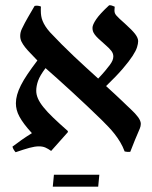

<svg xmlns="http://www.w3.org/2000/svg" viewBox="-20 -576 585 737"><path d="M176.3 3.4Q165 -4.9 154.5 -9.5Q144 -14.2 129.4 -14.2Q113.8 -14.2 93 -8.5Q72.3 -2.9 40 8.3Q36.6 4.9 33 -1Q29.3 -6.8 27.8 -13.2Q43 -24.9 61.8 -38.1Q80.6 -51.3 102.5 -64.9Q85.4 -83.5 73.7 -99.1Q62 -114.7 54.7 -128.2Q47.4 -141.6 44.2 -154.3Q41 -167 41 -179.7Q41 -195.3 45.7 -212.2Q50.3 -229 60.3 -248.8Q70.3 -268.6 85.9 -291.7Q101.6 -314.9 123.5 -343.8Q109.9 -358.4 97.9 -370.6Q85.9 -382.8 76.9 -394Q67.9 -405.3 62.7 -415.8Q57.6 -426.3 57.6 -438Q57.6 -452.1 64 -465.3Q75.2 -488.8 87.6 -510Q100.1 -531.2 112.8 -553.2Q118.2 -554.7 125 -554Q131.8 -553.2 137.2 -550.8Q136.7 -546.9 136.7 -542.5Q136.7 -538.1 136.7 -534.7Q136.7 -524.4 138.2 -514.9Q139.6 -505.4 143.6 -495.6Q147.5 -485.8 154.3 -475.1Q161.1 -464.4 172.4 -451.7Q192.9 -429.7 216.1 -406.5Q239.3 -383.3 263.2 -360.6Q287.1 -337.9 311 -316.2Q335 -294.4 356.9 -274.4Q372.6 -291 383.5 -304Q394.5 -316.9 401.6 -326.7Q408.7 -336.4 411.9 -344.2Q415 -352.1 415 -359.4Q415 -370.6 407.5 -380.6Q399.9 -390.6 381.8 -406.2Q367.2 -418.9 357.9 -427.7Q348.6 -436.5 343.5 -443.6Q338.4 -450.7 336.7 -456.5Q335 -462.4 335 -469.2Q335 -481 349.4 -502.2Q363.8 -523.4 398.9 -555.7Q402.8 -556.6 409.2 -554.7Q415.5 -552.7 420.4 -550.3Q419.9 -545.4 419.7 -542Q419.4 -538.6 419.4 -535.6Q419.4 -530.3 420.9 -525.9Q422.4 -521.5 426.8 -516.4Q431.2 -511.2 439 -503.9Q446.8 -496.6 459.5 -485.4Q487.8 -460 499 -445.1Q510.3 -430.2 510.3 -418Q510.3 -408.7 506.1 -395Q502 -381.3 488.8 -361.1Q475.6 -340.8 451.4 -312.5Q427.2 -284.2 387.2 -245.6Q408.2 -226.6 423.1 -212.6Q438 -198.7 448.7 -188.5Q459.5 -178.2 467 -170.9Q474.6 -163.6 481 -157.7Q500 -140.1 510.3 -126Q520.5 -111.8 520.5 -100.6Q520.5 -91.8 516.6 -82.5Q506.8 -60.1 498 -38.6Q489.3 -17.1 480 6.8Q467.8 7.8 458.5 5.4Q451.2 -14.2 441.2 -30.8Q431.2 -47.4 419.7 -62Q408.2 -76.7 395.5 -89.8Q382.8 -103 370.1 -115.7Q344.2 -141.1 314.2 -169.4Q284.2 -197.8 254.9 -224.6Q225.6 -251.5 199.5 -274.9Q173.3 -298.3 154.8 -314.5Q133.3 -286.1 126.2 -265.9Q119.1 -245.6 119.1 -227.5Q119.1 -212.9 125.7 -197.8Q132.3 -182.6 146.7 -164.6Q161.1 -146.5 184.1 -124.5Q207 -102.5 240.2 -73.2Q241.2 -70.8 240.2 -68.4ZM356.9 140.6H182.6L187 94.7H361.3Z"/></svg>

Font: Federov2
Style: Regular
Weight: 400
Designer: Olexa M. Volochay | Cyreal.org
Foundry: Olexa M. Volochay | Cyreal.org
Version: Version 1.000